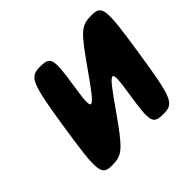

<svg xmlns="http://www.w3.org/2000/svg" viewBox="-130 -684 839 839"><g transform="rotate(-45 289.5 -264.0)"><path d="M342 -366C238 -218 230 -218 253 -366C276 -513 271 -528 207 -528C143 -528 132 -504 95 -264C58 -24 61 0 125 0C189 0 206 -15 310 -163C413 -311 421 -311 398 -163C375 -15 379 0 444 0C508 0 518 -24 555 -264C592 -504 590 -528 526 -528C461 -528 445 -513 342 -366Z"/></g></svg>

Font: Asimov Print
Style: AIt
Weight: 500
Designer: Google
Version: Version 2.000980: 2014